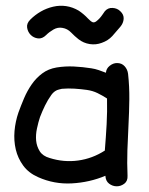

<svg xmlns="http://www.w3.org/2000/svg" viewBox="-20 -651 525 677"><path d="M114.3 -26.4Q81.1 -41 62 -66.9Q43 -92.8 35.6 -124Q28.3 -155.3 31.2 -189Q34.2 -222.7 44.9 -253.9Q53.7 -278.3 64.9 -304.7Q76.2 -331.1 91.8 -353.5Q107.4 -376 128.9 -392.1Q150.4 -408.2 179.7 -413.1Q210 -418 240.7 -416.5Q271.5 -415 301.8 -410.2Q315.4 -408.2 328.1 -403.8Q340.8 -399.4 353.5 -394.5Q354.5 -409.2 366.7 -418.9Q378.9 -428.7 392.6 -428.7Q409.2 -428.7 419.4 -417.5Q429.7 -406.2 431.6 -390.6Q436.5 -345.7 436 -300.8Q435.5 -255.9 433.1 -210.9Q430.7 -166 429.2 -121.1Q427.7 -76.2 429.7 -31.2Q430.7 -12.7 418.5 -3.4Q406.2 5.9 391.6 5.9Q377 5.9 364.7 -3.4Q352.5 -12.7 351.6 -31.2Q295.9 -7.8 233.4 -4.4Q170.9 -1 114.3 -26.4ZM121.1 -238.3Q115.2 -220.7 110.4 -198.2Q105.5 -175.8 107.4 -155.3Q109.4 -134.8 120.1 -117.7Q130.9 -100.6 155.3 -93.8Q205.1 -78.1 255.4 -85Q305.7 -91.8 349.6 -120.1Q353.5 -168 356 -212.9Q358.4 -257.8 357.4 -303.7Q340.8 -314.5 323.7 -322.8Q306.6 -331.1 286.1 -334Q265.6 -336.9 242.7 -338.4Q219.7 -339.8 198.2 -337.9Q196.3 -337.9 188 -335.4Q179.7 -333 178.7 -332Q168.9 -327.1 161.1 -316.4Q148.4 -298.8 138.7 -278.8Q128.9 -258.8 121.1 -238.3ZM338.9 -500Q318.4 -492.2 296.4 -495.6Q274.4 -499 256.8 -512.7Q243.2 -523.4 230.5 -536.6Q217.8 -549.8 200.2 -552.7Q183.6 -555.7 168.5 -546.9Q153.3 -538.1 142.6 -527.3Q128.9 -513.7 113.8 -515.6Q98.6 -517.6 88.4 -527.8Q78.1 -538.1 75.7 -553.2Q73.2 -568.4 86.9 -582Q103.5 -598.6 124 -610.4Q144.5 -622.1 167.5 -627.4Q190.4 -632.8 213.4 -629.4Q236.3 -626 257.8 -613.3Q276.4 -600.6 290 -585.9Q294.9 -581.1 298.8 -577.6Q302.7 -574.2 307.6 -572.3Q313.5 -571.3 319.3 -575.7Q325.2 -580.1 331.1 -586.4Q336.9 -592.8 341.8 -600.1Q346.7 -607.4 349.6 -611.3Q360.4 -624 377 -623Q393.6 -622.1 404.3 -611.3Q417 -599.6 416 -584.5Q415 -569.3 404.3 -556.6Q390.6 -540 376 -523.9Q361.3 -507.8 338.9 -500Z"/></svg>

Font: Schoolbell
Style: Regular
Weight: 400
Designer: Font Diner, Inc
Foundry: Font Diner, Inc
Version: Version 1.000